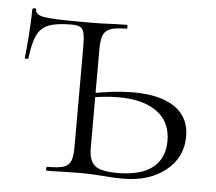

<svg xmlns="http://www.w3.org/2000/svg" viewBox="-42 -540 663 590"><g transform="rotate(5 289.0 -245.0)"><path d="M159 -454Q113 -454 89 -444.5Q65 -435 53.5 -411.5Q42 -388 36 -339Q36 -337 30.5 -337Q25 -337 25 -339Q28 -361 31.5 -411Q35 -461 35 -489Q35 -494 41 -494Q47 -494 47 -489Q47 -473 78 -469Q109 -465 184 -465H226Q249 -465 287 -467L329 -468Q331 -468 331 -462Q331 -456 329 -456Q295 -456 279 -450Q263 -444 257 -429.5Q251 -415 251 -385V-81Q251 -43 269 -27.5Q287 -12 338 -12Q412 -12 448 -41Q484 -70 484 -123Q484 -182 441.5 -213Q399 -244 324 -244Q276 -244 229 -234L223 -246Q306 -263 367 -263Q450 -263 495 -232Q540 -201 540 -142Q540 -77 489 -36.5Q438 4 358 4Q331 4 296 1Q282 0 264 -1Q246 -2 225 -2L167 -1Q151 0 123 0Q120 0 120 -6Q120 -12 123 -12Q157 -12 173 -17Q189 -22 195 -36.5Q201 -51 201 -81V-387Q201 -416 198 -430Q195 -444 186.5 -449Q178 -454 159 -454Z"/></g></svg>

Font: Cormorant SC Light
Style: Regular
Weight: 300
Designer: Christian Thalmann (Catharsis Fonts)
Foundry: Catharsis Fonts
Version: Version 4.000